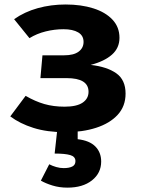

<svg xmlns="http://www.w3.org/2000/svg" viewBox="-20 -583 655 872"><path d="M172.8 -331.8H271.3Q314.9 -331.8 337.2 -348.5Q359.5 -365.1 359.5 -392.8Q359.5 -421.5 335.1 -435.9Q310.8 -450.3 268.2 -450.3Q227.7 -450.3 187.4 -440.3Q147.2 -430.3 113.8 -409.7L44.1 -495.9Q91.3 -529.2 151.3 -545.9Q211.3 -562.6 277.9 -562.6Q348.7 -562.6 403.8 -545.1Q459 -527.7 490.8 -493.8Q522.6 -460 522.6 -411.3Q522.6 -365.1 488.5 -334.9Q454.4 -304.6 391.8 -288.2Q465.6 -280 507.9 -250.3Q550.3 -220.5 550.3 -157.9Q550.3 -100.5 514.4 -61.5Q478.5 -22.6 416.4 -2.6Q354.4 17.4 275.4 17.4Q193.8 17.4 132.1 -2.1Q70.3 -21.5 26.7 -54.4L96.4 -147.7Q139.5 -122.6 181.3 -110.5Q223.1 -98.5 273.3 -98.5Q328.2 -98.5 355.1 -116.7Q382.1 -134.9 382.1 -166.2Q382.1 -228.2 282.6 -228.2H163.6ZM322.6 148.7Q322.6 128.2 299 121.3Q275.4 114.4 228.2 114.4L242.6 -16.4H332.8V49.2Q386.7 55.4 413.1 82.3Q439.5 109.2 439.5 150.8Q439.5 203.1 397.7 236.2Q355.9 269.2 286.2 269.2Q249.7 269.2 218.2 259.5Q186.7 249.7 165.6 237.4L203.6 163.1Q218.5 170.8 235.4 175.6Q252.3 180.5 269.2 180.5Q293.8 180.5 308.2 173.3Q322.6 166.2 322.6 148.7Z"/></svg>

Font: Fira Code
Style: Bold
Weight: 700
Monospace: yes
Designer: Carrois Corporate, Edenspiekermann AG, Nikita Prokopov
Foundry: Carrois Corporate, Edenspiekermann AG, Nikita Prokopov
Version: Version 6.000; ttfautohint (v1.8.2) -l 8 -r 50 -G 200 -x 14 